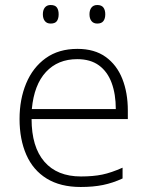

<svg xmlns="http://www.w3.org/2000/svg" viewBox="-20 -736 588 766"><path d="M289 -541Q357 -541 401.5 -509Q446 -477 468 -421.5Q490 -366 490 -295V-261H106Q106 -150 157 -91Q208 -32 303 -32Q352 -32 388 -39.5Q424 -47 469 -67V-24Q430 -6 391 2Q352 10 302 10Q221 10 166.5 -23.5Q112 -57 85 -118.5Q58 -180 58 -261Q58 -340 84.5 -403.5Q111 -467 162.5 -504Q214 -541 289 -541ZM288 -500Q211 -500 163.5 -449Q116 -398 107 -301H442Q442 -360 425.5 -405Q409 -450 375 -475Q341 -500 288 -500ZM151 -679Q151 -696 159 -706Q167 -716 182 -716Q200 -716 207 -706Q214 -696 214 -679Q214 -662 207 -652Q200 -642 182 -642Q167 -642 159 -652Q151 -662 151 -679ZM337 -679Q337 -696 345 -706Q353 -716 368 -716Q385 -716 392.5 -706Q400 -696 400 -679Q400 -662 392.5 -652Q385 -642 368 -642Q353 -642 345 -652Q337 -662 337 -679Z"/></svg>

Font: Noto Sans Oriya ExtraLight
Style: Regular
Weight: 250
Version: Version 2.003